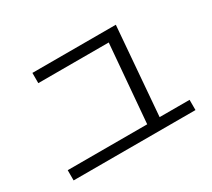

<svg xmlns="http://www.w3.org/2000/svg" viewBox="-129 -929 1258 1138"><g transform="rotate(-30 500.0 -360.0)"><path d="M190 -697H761L712 -93H917V-23H83V-93H627L672 -627H190Z"/></g></svg>

Font: Mplus 1p
Style: Regular
Weight: 400
Version: Version 1.061